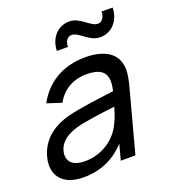

<svg xmlns="http://www.w3.org/2000/svg" viewBox="-165 -857 866 974"><g transform="rotate(-20 268.0 -370.0)"><path d="M270.4 -634C270.4 -634.9 270.4 -635.8 270.4 -636.7C270.4 -661.7 284 -685 307.6 -685C347.1 -685 382.8 -624 441.3 -624C507.3 -624 550.4 -678.5 551.5 -744.5H491.5C492.4 -716 476.6 -692.5 454.1 -692.5C414.6 -692.5 379 -753.5 320 -753.5C255 -753.5 211.8 -700.5 210.4 -634ZM506.5 -449.5C494.4 -520 430.3 -555 332.8 -555C210.8 -555 119.9 -497.5 69 -403L146.7 -377.5C183.9 -443.5 244 -472 309.5 -472C383.3 -472 415.1 -446.5 415.1 -393.4C415.1 -379.2 412.8 -363.1 408.5 -345C325.6 -334 227.5 -322.5 155.1 -304.5C66.7 -280.5 3 -231 -19.8 -146C-23.9 -130.9 -25.9 -116.1 -25.9 -102.1C-25.9 -35.5 20.6 15 120.5 15C210.5 15 286.4 -18 347.1 -84L324.6 0H403.6L493.1 -334C501.8 -366.5 508.6 -397.3 508.6 -425C508.6 -433.5 507.9 -441.6 506.5 -449.5ZM154 -59.5C90.4 -59.5 65.6 -88.5 65.6 -123.6C65.6 -131 66.7 -138.7 68.8 -146.5C82.3 -197 128.4 -221.5 176.7 -235.5C233.2 -250.5 308.5 -259 387.1 -269C380.1 -244.5 369.8 -210 355.4 -184C324.4 -117 250 -59.5 154 -59.5Z"/></g></svg>

Font: Manrope
Style: MediumItalic
Weight: 500
Italic angle: -15°
Designer: Mikhail Sharanda
Foundry: Mikhail Sharanda
Version: Version 4.502;hotconv 1.0.109;makeotfexe 2.5.65596